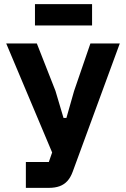

<svg xmlns="http://www.w3.org/2000/svg" viewBox="-20 -908 611 928"><path d="M105 0V-125H216L232 -171L10 -698H158L248 -469L287 -338H301L338 -468L417 -698H559L331 -77Q321 -50 305.5 -33Q290 -16 268 -8Q246 0 216 0ZM149 -785V-888H425V-785Z"/></svg>

Font: IBM Plex Sans Condensed
Style: Bold
Weight: 700
Width: 3
Designer: Mike Abbink, Paul van der Laan, Pieter van Rosmalen
Foundry: Bold Monday
Version: Version 3.201